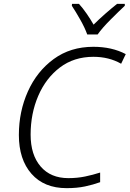

<svg xmlns="http://www.w3.org/2000/svg" viewBox="-20 -967 673 997"><path d="M326 10Q380 10 422 1Q464 -8 500 -21V-71Q463 -59 422 -50.5Q381 -42 335 -42Q243 -42 191 -102.5Q139 -163 139 -268Q139 -377 178.5 -469Q218 -561 291 -616.5Q364 -672 465 -672Q546 -672 609 -636L633 -686Q561 -724 465 -724Q346 -724 259 -660.5Q172 -597 125 -492.5Q78 -388 78 -266Q78 -139 143.5 -64.5Q209 10 326 10ZM433 -788H487Q510 -821 554.5 -865.5Q599 -910 628 -937V-947H588Q559 -924 526.5 -895.5Q494 -867 466 -839Q450 -867 430 -896Q410 -925 390 -947H354L353 -937Q373 -907 397 -864.5Q421 -822 433 -788Z"/></svg>

Font: Noto Sans UI Light
Style: Italic
Weight: 300
Italic angle: -12°
Designer: Monotype Design Team
Foundry: Monotype Imaging Inc.
Version: Version 1.901